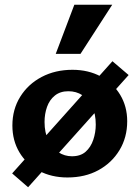

<svg xmlns="http://www.w3.org/2000/svg" viewBox="-20 -731 587 806"><path d="M263 14Q196 14 143.5 -14Q91 -42 61.5 -91.5Q32 -141 32 -204Q32 -272 65 -325Q98 -378 155 -408Q212 -438 284 -438Q351 -438 403 -410Q455 -382 484.5 -333Q514 -284 514 -222Q514 -154 481.5 -100.5Q449 -47 393 -16.5Q337 14 263 14ZM282 -75Q318 -75 339.5 -94Q361 -113 371.5 -144Q382 -175 382 -208Q382 -253 366.5 -284Q351 -315 325.5 -331.5Q300 -348 267 -348Q233 -348 210.5 -330Q188 -312 177.5 -282.5Q167 -253 167 -219Q167 -174 183 -141.5Q199 -109 225 -92Q251 -75 282 -75ZM98 55 31 -3 452 -474 520 -416ZM214 -505 292 -711H451L318 -505Z"/></svg>

Font: Ysabeau Office ExtraBold
Style: Regular
Weight: 800
Designer: Christian Thalmann (Catharsis Fonts)
Version: Version 2.001;gftools[0.9.30]; featfreeze: tnum,lnum,ss02